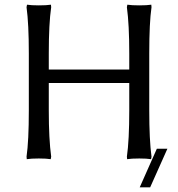

<svg xmlns="http://www.w3.org/2000/svg" viewBox="-20 -675 766 826"><path d="M654.8 -35.2H700.2L626 130.9H581.1ZM579.1 -651.9Q612.3 -651.9 630.9 -654.8L631.8 -644Q622.1 -577.6 622.1 -444.8V-200.2Q622.1 -72.3 631.8 -1L629.9 9.8Q611.3 6.8 579.1 6.8Q544.9 6.8 526.9 9.8L525.9 -1Q536.1 -72.3 536.1 -200.2V-317.9H189.9V-200.2Q189.9 -76.2 200.2 -1L198.2 9.8Q180.2 6.8 147 6.8Q113.3 6.8 95.2 9.8L94.2 -1Q104 -68.8 104 -200.2V-444.8Q104 -572.8 94.2 -644L96.2 -654.8Q114.3 -651.9 147 -651.9Q180.7 -651.9 199.2 -654.8L200.2 -644Q189.9 -574.2 189.9 -444.8V-376H536.1V-444.8Q536.1 -568.8 525.9 -644L527.8 -654.8Q546.4 -651.9 579.1 -651.9Z"/></svg>

Font: Linear Smooth Low Contrast
Style: Regular
Weight: 500
Designer: Philipp H. Poll, Flanker
Foundry: Philipp H. Poll, reworked by Flanker
Version: Version 1.010 | FøM Fix